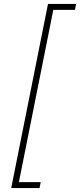

<svg xmlns="http://www.w3.org/2000/svg" viewBox="-20 -762 407 976"><path d="M37 194 224 -742H367L361 -712H251L76 164H187L181 194Z"/></svg>

Font: Montserrat Thin ExtraLight
Style: Italic
Weight: 250
Italic angle: -11.3°
Version: Version 9.000